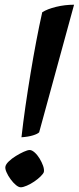

<svg xmlns="http://www.w3.org/2000/svg" viewBox="-20 -794 334 814"><path d="M71 -212Q78 -275 88 -344Q98 -413 109.5 -482.5Q121 -552 133.5 -618Q146 -684 159 -742Q181 -756 218 -765Q255 -774 294 -774L146 -233Q139 -226 119.5 -220Q100 -214 71 -212ZM68 0Q59 0 47.5 -9.5Q36 -19 25 -34Q14 -49 7.5 -64Q1 -79 3 -88Q5 -98 17.5 -110Q30 -122 47 -132.5Q64 -143 80.5 -150.5Q97 -158 106 -158Q115 -158 126.5 -148Q138 -138 147.5 -122.5Q157 -107 162.5 -91.5Q168 -76 166 -65Q164 -58 152.5 -46.5Q141 -35 125.5 -24.5Q110 -14 94 -7Q78 0 68 0Z"/></svg>

Font: Texturina 12pt SemiBold
Style: Italic
Weight: 600
Italic angle: -11°
Version: Version 1.002